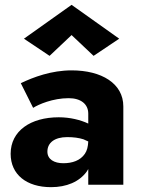

<svg xmlns="http://www.w3.org/2000/svg" viewBox="-20 -764 584 794"><path d="M276 -619 367 -533 473 -604 276 -744 79 -604 185 -533ZM117 -318C139 -332 198 -358 264 -358C315 -358 345 -333 345 -294V-252C345 -252 345 -252 345 -253C313 -268 270 -279 223 -279C107 -279 24 -223 24 -128C24 -42 90 10 191 10C255 10 308 -12 339 -55C341 -58 343 -61 345 -65V0H490V-324C490 -419 400 -473 276 -473C193 -473 118 -445 66 -420ZM176 -137C176 -174 206 -197 258 -197C284 -197 306 -194 325 -188C332 -185 338 -182 345 -179C344 -158 340 -141 331 -128C312 -100 279 -89 242 -89C204 -89 176 -105 176 -137Z"/></svg>

Font: Jost
Style: Bold
Weight: 700
Version: Version 3.710